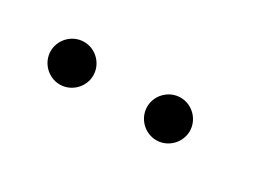

<svg xmlns="http://www.w3.org/2000/svg" viewBox="-23 -934 393 293"><g transform="rotate(30 173.5 -787.5)"><path d="M73.5 -750C94 -750 111 -767 111 -787.5C111 -808 94 -825 73.5 -825C53 -825 36 -808 36 -787.5C36 -767 53 -750 73.5 -750ZM243.5 -750C264 -750 281 -767 281 -787.5C281 -808 264 -825 243.5 -825C223 -825 206 -808 206 -787.5C206 -767 223 -750 243.5 -750Z"/></g></svg>

Font: Picaflor 12 pt
Style: Regular
Weight: 400
Designer: Ariel Martín Pérez
Foundry: Tunera Type Foundry
Version: Version 1.000;hotconv 1.0.109;makeotfexe 2.5.65596